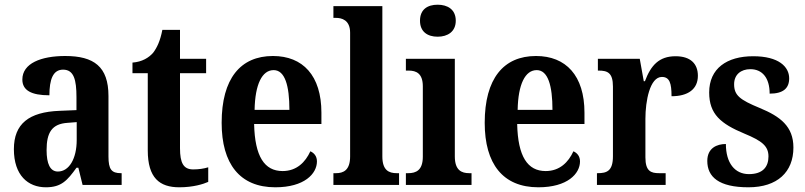

<svg xmlns="http://www.w3.org/2000/svg" viewBox="-20 -786 3421 816"><path d="M175 10C241 10 266 -19 305 -73H313L331 0H497V-50H494C454 -50 441 -66 441 -121V-378C441 -503 379 -548 257 -548C155 -548 75 -517 75 -448C75 -402 113 -381 190 -381C190 -448 205 -490 248 -490C294 -490 305 -447 305 -373V-318L233 -315C103 -310 39 -260 39 -152C39 -41 99 10 175 10ZM226 -57C193 -57 178 -90 178 -148C178 -222 200 -260 268 -264L306 -267V-191C306 -112 274 -57 226 -57Z M742 10C802 10 845 -4 865 -13V-75C846 -69 824 -66 801 -66C760 -66 745 -93 745 -156V-475H856V-536H745V-659H670C661 -612 647 -583 631 -562C613 -541 584 -523 543 -520V-475H608V-147C608 -30 658 10 742 10Z M1150 10C1274 10 1327 -48 1327 -100C1327 -122 1315 -136 1299 -143C1278 -97 1241 -59 1181 -59C1104 -59 1063 -121 1060 -259H1346V-307C1346 -465 1267 -548 1140 -548C1002 -548 922 -452 922 -264C922 -90 999 10 1150 10ZM1210 -319H1062C1064 -428 1094 -488 1143 -488C1191 -488 1210 -422 1210 -319Z M1397 0H1676V-50H1666C1633 -50 1605 -62 1605 -121V-760H1397V-710H1408C1431 -710 1468 -702 1468 -647V-121C1468 -62 1439 -50 1408 -50H1397Z M1840 -630C1882 -630 1917 -651 1917 -698C1917 -746 1882 -766 1840 -766C1797 -766 1765 -746 1765 -698C1765 -651 1797 -630 1840 -630ZM1705 0H1984V-50H1974C1942 -50 1913 -62 1913 -121V-536H1705V-486H1717C1749 -486 1777 -474 1777 -419V-120C1777 -62 1748 -50 1715 -50H1705Z M2268 10C2392 10 2445 -48 2445 -100C2445 -122 2433 -136 2417 -143C2396 -97 2359 -59 2299 -59C2222 -59 2181 -121 2178 -259H2464V-307C2464 -465 2385 -548 2258 -548C2120 -548 2040 -452 2040 -264C2040 -90 2117 10 2268 10ZM2328 -319H2180C2182 -428 2212 -488 2261 -488C2309 -488 2328 -422 2328 -319Z M2517 0H2809V-50H2781C2747 -50 2723 -58 2723 -117V-281C2723 -357 2742 -459 2793 -459C2826 -459 2834 -432 2834 -377C2904 -377 2946 -407 2946 -464C2946 -514 2916 -547 2851 -547C2781 -547 2746 -508 2721 -441H2716L2699 -536H2521V-486H2524C2562 -486 2585 -477 2585 -418V-122C2585 -59 2559 -50 2520 -50H2517Z M3161 10C3284 10 3352 -55 3352 -159C3352 -249 3296 -291 3209 -327C3124 -362 3100 -381 3100 -428C3100 -469 3129 -492 3169 -492C3219 -492 3251 -456 3251 -388C3309 -388 3334 -411 3334 -453C3334 -502 3290 -547 3181 -547C3069 -547 2994 -495 2994 -393C2994 -301 3043 -260 3144 -218C3219 -187 3246 -165 3246 -121C3246 -77 3222 -46 3163 -46C3103 -46 3065 -93 3065 -174C3027 -174 2986 -157 2986 -102C2986 -34 3035 10 3161 10Z"/></svg>

Font: Noto Serif Thai Condensed
Style: Bold
Weight: 700
Width: 3
Designer: Monotype Design Team
Foundry: Monotype Imaging Inc.
Version: Version 2.002